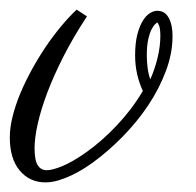

<svg xmlns="http://www.w3.org/2000/svg" viewBox="-40 -377 409 401"><path d="M258.3 -187Q250.5 -204.1 246.3 -222.7Q242.2 -241.2 242.2 -261.2Q242.2 -287.1 246.8 -304.9Q251.5 -322.8 258.3 -333.7Q265.1 -344.7 273.2 -349.6Q281.2 -354.5 288.6 -354.5Q294.9 -354.5 300.5 -351.8Q306.2 -349.1 310.5 -342.8Q314.9 -336.4 317.6 -326.2Q320.3 -315.9 320.3 -300.8Q320.3 -265.6 306.4 -228.5Q292.5 -191.4 269.3 -156.7Q246.1 -122.1 215.8 -91.3Q185.5 -60.5 153.3 -37.1Q144.5 -30.8 133.1 -23.7Q121.6 -16.6 108.6 -10.5Q95.7 -4.4 81.8 -0.2Q67.9 3.9 54.7 3.9Q22 3.9 1.2 -20.8Q-19.5 -45.4 -19.5 -89.8Q-19.5 -110.4 -13.7 -133.8Q-7.8 -157.2 2.4 -181.9Q12.7 -206.5 26.4 -231.4Q40 -256.3 55.4 -279.1Q70.8 -301.8 87.4 -321.8Q104 -341.8 120.1 -356.9L141.6 -342.8Q113.3 -299.8 92.8 -259.5Q72.3 -219.2 58.8 -183.6Q45.4 -147.9 38.8 -118.4Q32.2 -88.9 32.2 -67.4Q32.2 -42.5 38.8 -32Q45.4 -21.5 57.6 -21.5Q69.3 -21.5 90.1 -30Q110.8 -38.6 138.2 -57.6Q172.9 -82 204.3 -115.5Q235.8 -148.9 258.3 -187ZM273.9 -211.4Q283.7 -233.4 289.3 -257.1Q294.9 -280.8 294.9 -301.8Q294.9 -316.4 292.5 -322.8Q290 -329.1 288.6 -330.1Q288.1 -330.1 284.7 -327.1Q281.2 -324.2 277.1 -316.7Q272.9 -309.1 269.8 -295.7Q266.6 -282.2 266.6 -261.2Q266.6 -249 268.3 -235.4Q270 -221.7 273.9 -211.4Z"/></svg>

Font: Parisienne
Style: Regular
Weight: 400
Designer: Astigmatic (AOETI)
Foundry: Astigmatic (AOETI)
Version: Version 1.000